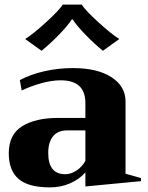

<svg xmlns="http://www.w3.org/2000/svg" viewBox="-20 -802 640 832"><path d="M89 -633Q123 -654 179 -705Q235 -756 252 -782H334Q351 -756 407 -705Q463 -654 497 -633L426 -582Q392 -609 352 -650Q312 -691 295 -718H291Q275 -692 235 -651Q195 -610 160 -582ZM18 -138Q18 -219 76 -255Q134 -291 231 -291H350V-356Q350 -454 243 -454Q203 -454 157.5 -441Q112 -428 74 -410L66 -455Q113 -480 173 -493.5Q233 -507 296 -507Q402 -507 463 -467.5Q524 -428 524 -362V-49Q552 -42 591 -30V-17L350 6V-55Q324 -25 283.5 -7.5Q243 10 197 10Q102 10 60 -27Q18 -64 18 -138ZM350 -105V-237H271Q230 -237 209.5 -211Q189 -185 189 -139Q189 -47 263 -47Q287 -47 311.5 -63Q336 -79 350 -105Z"/></svg>

Font: Trirong ExtraBold
Style: Regular
Weight: 800
Designer: Katatrad Team
Foundry: CadsonDemak
Version: Version 1.001